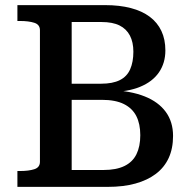

<svg xmlns="http://www.w3.org/2000/svg" viewBox="-20 -730 752 750"><path d="M391 -710Q447 -710 491 -698.5Q535 -687 565 -664.5Q595 -642 610.5 -609Q626 -576 626 -533Q626 -484 601 -447.5Q576 -411 527.5 -391Q479 -371 408 -370L447 -396V-350L413 -378Q491 -375 545 -353.5Q599 -332 627.5 -293Q656 -254 656 -199Q656 -150 639 -113Q622 -76 589 -51Q556 -26 509 -13Q462 0 400 0H48V-62H59Q92 -62 114 -69Q136 -76 136 -98V-612Q136 -634 114 -641Q92 -648 59 -648H48V-710ZM225 -403H375Q420 -403 448 -417Q476 -431 488.5 -459.5Q501 -488 501 -528Q501 -565 487.5 -591Q474 -617 447 -630.5Q420 -644 376 -644H260V-66H385Q434 -66 466 -81.5Q498 -97 513 -127.5Q528 -158 528 -202Q528 -246 512.5 -276.5Q497 -307 464 -323.5Q431 -340 378 -340H225Z"/></svg>

Font: Roboto Serif Medium
Style: Regular
Weight: 500
Designer: Greg Gazdowicz
Foundry: Commercial Type
Version: Version 1.008